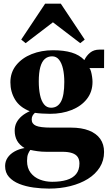

<svg xmlns="http://www.w3.org/2000/svg" viewBox="-20 -808 606 1072"><path d="M254 245Q210.5 245 167 239Q123.5 233 87.8 218.8Q52 204.5 30.2 180.2Q8.5 156 8.5 119Q8.5 93.5 22.2 72.8Q36 52 60.8 38Q85.5 24 117 18.5Q88.5 1.5 75.2 -22.8Q62 -47 62 -78.5Q62 -103.5 72.2 -123.5Q82.5 -143.5 101.2 -159.5Q120 -175.5 146 -187Q89.5 -209.5 63.8 -252.5Q38 -295.5 38 -348.5Q38 -404 70.5 -444.2Q103 -484.5 157 -506Q211 -527.5 276 -527.5Q337 -527.5 380.2 -514.5Q423.5 -501.5 451 -472.5Q462.5 -497 483.2 -514Q504 -531 535.5 -531H561.5L561 -428H479Q484.5 -422.5 488.2 -408.8Q492 -395 494.2 -379.2Q496.5 -363.5 496.5 -351Q496.5 -295.5 465.2 -255.5Q434 -215.5 380.2 -194Q326.5 -172.5 259.5 -172.5Q238.5 -172.5 214.8 -174Q191 -175.5 175 -178Q166.5 -170.5 161.8 -162Q157 -153.5 157 -140.5Q157 -116.5 180.8 -106Q204.5 -95.5 265.5 -95.5H376Q435.5 -95.5 476.8 -79.2Q518 -63 539.5 -32.8Q561 -2.5 561 40.5Q561 88.5 537 126.5Q513 164.5 470.8 190.8Q428.5 217 372.8 231Q317 245 254 245ZM271 207Q318 207 352.2 196.8Q386.5 186.5 405 163.8Q423.5 141 423.5 105Q423.5 83 413.8 68.5Q404 54 382.8 46.8Q361.5 39.5 328 39.5H239Q212.5 39.5 189.5 36.2Q166.5 33 149.5 29Q142.5 37.5 136.8 51.5Q131 65.5 131 90.5Q131 130.5 151 156.5Q171 182.5 203 194.8Q235 207 271 207ZM265 -206.5Q302 -206.5 320.5 -240.8Q339 -275 339 -350.5Q339 -391 331.8 -423.5Q324.5 -456 309.5 -474.8Q294.5 -493.5 271 -493.5Q247 -493.5 230.2 -478.8Q213.5 -464 205 -433Q196.5 -402 196.5 -353.5Q196.5 -311.5 203.5 -278Q210.5 -244.5 225.8 -225.5Q241 -206.5 265 -206.5ZM123 -567 98.5 -587 232 -787.5H319.5L453 -587L428 -567L275.5 -683.5Z"/></svg>

Font: Merriweather 120pt ExtraBold
Style: Regular
Weight: 800
Version: Version 2.100